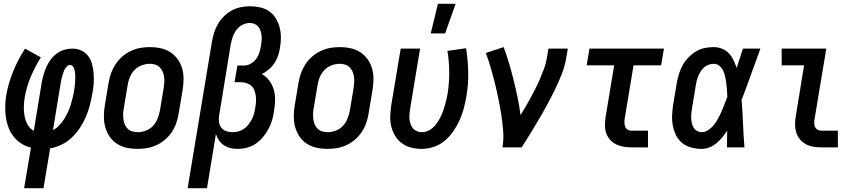

<svg xmlns="http://www.w3.org/2000/svg" viewBox="-20 -776 4540 1011"><path d="M107 215 143 1Q116 -5 92.5 -20Q69 -35 52 -56.5Q35 -78 25 -104Q15 -130 11 -158.5Q7 -187 7.5 -216Q8 -245 13 -275Q24 -338 49.5 -400.5Q75 -463 112 -520L195 -474Q164 -424 141.5 -370.5Q119 -317 110 -262Q106 -237 105.5 -212Q105 -187 109.5 -163.5Q114 -140 126 -119Q138 -98 158 -87L200 -343Q204 -364 210 -384.5Q216 -405 225 -425Q234 -445 247.5 -463Q261 -481 279.5 -494.5Q298 -508 319 -514Q340 -520 361 -520Q387 -520 409 -509.5Q431 -499 445 -480Q459 -461 465 -437.5Q471 -414 473 -389Q475 -364 473.5 -338.5Q472 -313 467 -288Q462 -257 454 -225.5Q446 -194 433.5 -164Q421 -134 402.5 -105.5Q384 -77 360 -53.5Q336 -30 305.5 -15Q275 0 244 5L209 215ZM259 -91Q277 -100 292 -116Q307 -132 318 -149.5Q329 -167 338 -186Q347 -205 352.5 -224.5Q358 -244 363 -263.5Q368 -283 371 -303Q373 -315 374 -327.5Q375 -340 376 -352.5Q377 -365 376.5 -377Q376 -389 374 -401Q372 -413 366 -423.5Q360 -434 347 -434Q340 -434 334 -428Q328 -422 323.5 -415.5Q319 -409 316.5 -402Q314 -395 311.5 -387.5Q309 -380 307 -373Q305 -366 303.5 -358.5Q302 -351 300.5 -343.5Q299 -336 298 -329Z M705 8Q675 8 647 2Q619 -4 596 -19Q573 -34 557.5 -56.5Q542 -79 534.5 -106Q527 -133 527 -162.5Q527 -192 532 -221L552 -341Q556 -366 565 -391Q574 -416 588.5 -438Q603 -460 623.5 -478Q644 -496 668.5 -507.5Q693 -519 718 -523.5Q743 -528 768 -528Q798 -528 826 -522Q854 -516 877 -501Q900 -486 916 -463.5Q932 -441 939.5 -414Q947 -387 946.5 -357.5Q946 -328 941 -299L921 -179Q917 -154 908.5 -129Q900 -104 885.5 -82Q871 -60 850.5 -42Q830 -24 805.5 -12.5Q781 -1 755.5 3.5Q730 8 705 8ZM706 -80Q727 -80 749 -88.5Q771 -97 786 -113.5Q801 -130 809.5 -151Q818 -172 822 -193L842 -313Q844 -328 845 -343Q846 -358 844 -372.5Q842 -387 836 -400Q830 -413 820 -422.5Q810 -432 796.5 -436Q783 -440 768 -440Q747 -440 725 -431.5Q703 -423 687.5 -406.5Q672 -390 663.5 -369Q655 -348 652 -327L632 -207Q629 -192 628.5 -177Q628 -162 630 -147.5Q632 -133 637.5 -120Q643 -107 653 -97.5Q663 -88 677 -84Q691 -80 706 -80Z M968 215 1096 -556Q1100 -580 1107.5 -604Q1115 -628 1128 -650Q1141 -672 1159.5 -690.5Q1178 -709 1200.5 -721Q1223 -733 1247.5 -738Q1272 -743 1296 -743Q1324 -743 1350.5 -737Q1377 -731 1398 -716Q1419 -701 1432.5 -679Q1446 -657 1452.5 -631.5Q1459 -606 1459 -578.5Q1459 -551 1454 -523Q1451 -502 1444 -482Q1437 -462 1425 -443.5Q1413 -425 1395.5 -410.5Q1378 -396 1359 -386Q1382 -373 1398 -351.5Q1414 -330 1421.5 -304Q1429 -278 1428.5 -249.5Q1428 -221 1423 -192Q1420 -168 1413 -144Q1406 -120 1394 -97.5Q1382 -75 1365 -54.5Q1348 -34 1327 -19.5Q1306 -5 1281 1.5Q1256 8 1231 8Q1211 8 1192.5 3.5Q1174 -1 1158.5 -11.5Q1143 -22 1132.5 -37.5Q1122 -53 1117 -71L1070 215ZM1204 -80Q1220 -80 1235.5 -84Q1251 -88 1264.5 -97.5Q1278 -107 1288.5 -120.5Q1299 -134 1306.5 -148.5Q1314 -163 1318 -178.5Q1322 -194 1324 -209Q1327 -225 1328 -240Q1329 -255 1327 -270Q1325 -285 1320 -299Q1315 -313 1304.5 -323Q1294 -333 1279.5 -338Q1265 -343 1250 -343H1215L1230 -431H1265Q1283 -431 1300 -440.5Q1317 -450 1328.5 -465.5Q1340 -481 1345.5 -498.5Q1351 -516 1354 -534Q1356 -548 1357.5 -561.5Q1359 -575 1357.5 -588Q1356 -601 1352 -613.5Q1348 -626 1340 -635.5Q1332 -645 1320.5 -650Q1309 -655 1295 -655Q1275 -655 1256 -645Q1237 -635 1224.5 -618Q1212 -601 1205.5 -581.5Q1199 -562 1195 -542L1134 -169Q1131 -151 1133 -134Q1135 -117 1145 -104Q1155 -91 1171 -85.5Q1187 -80 1204 -80Z M1705 8Q1675 8 1647 2Q1619 -4 1596 -19Q1573 -34 1557.5 -56.5Q1542 -79 1534.5 -106Q1527 -133 1527 -162.5Q1527 -192 1532 -221L1552 -341Q1556 -366 1565 -391Q1574 -416 1588.5 -438Q1603 -460 1623.5 -478Q1644 -496 1668.5 -507.5Q1693 -519 1718 -523.5Q1743 -528 1768 -528Q1798 -528 1826 -522Q1854 -516 1877 -501Q1900 -486 1916 -463.5Q1932 -441 1939.5 -414Q1947 -387 1946.5 -357.5Q1946 -328 1941 -299L1921 -179Q1917 -154 1908.5 -129Q1900 -104 1885.5 -82Q1871 -60 1850.5 -42Q1830 -24 1805.5 -12.5Q1781 -1 1755.5 3.5Q1730 8 1705 8ZM1706 -80Q1727 -80 1749 -88.5Q1771 -97 1786 -113.5Q1801 -130 1809.5 -151Q1818 -172 1822 -193L1842 -313Q1844 -328 1845 -343Q1846 -358 1844 -372.5Q1842 -387 1836 -400Q1830 -413 1820 -422.5Q1810 -432 1796.5 -436Q1783 -440 1768 -440Q1747 -440 1725 -431.5Q1703 -423 1687.5 -406.5Q1672 -390 1663.5 -369Q1655 -348 1652 -327L1632 -207Q1629 -192 1628.5 -177Q1628 -162 1630 -147.5Q1632 -133 1637.5 -120Q1643 -107 1653 -97.5Q1663 -88 1677 -84Q1691 -80 1706 -80Z M2200 8Q2171 8 2144.5 1Q2118 -6 2096.5 -21.5Q2075 -37 2061 -60Q2047 -83 2040.5 -109.5Q2034 -136 2035 -164.5Q2036 -193 2040 -221L2090 -520H2192L2140 -207Q2138 -193 2136.5 -179Q2135 -165 2136 -151Q2137 -137 2141.5 -124Q2146 -111 2154 -101Q2162 -91 2174.5 -85.5Q2187 -80 2201 -80Q2217 -80 2232.5 -86.5Q2248 -93 2260.5 -104.5Q2273 -116 2282.5 -130.5Q2292 -145 2299.5 -159.5Q2307 -174 2312.5 -189.5Q2318 -205 2322.5 -220.5Q2327 -236 2330.5 -252Q2334 -268 2337 -283Q2346 -340 2345.5 -397Q2345 -454 2336 -508L2434 -522Q2444 -461 2445.5 -397.5Q2447 -334 2436 -270Q2431 -238 2422.5 -206.5Q2414 -175 2400.5 -144.5Q2387 -114 2367.5 -85.5Q2348 -57 2322 -35Q2296 -13 2263.5 -2.5Q2231 8 2200 8ZM2248 -600 2286 -756H2379L2324 -600Z M2626 0Q2633 -44 2629.5 -87Q2626 -130 2619.5 -172Q2613 -214 2604.5 -255.5Q2596 -297 2586 -337.5Q2576 -378 2564.5 -418Q2553 -458 2538 -497L2632 -528Q2648 -485 2661 -441Q2674 -397 2685 -352.5Q2696 -308 2705.5 -262.5Q2715 -217 2721 -170Q2736 -194 2750 -218Q2764 -242 2777 -266.5Q2790 -291 2802.5 -315.5Q2815 -340 2825.5 -365.5Q2836 -391 2845.5 -416.5Q2855 -442 2859 -468L2868 -520H2970L2961 -468Q2954 -427 2938 -386Q2922 -345 2903 -306Q2884 -267 2863 -228Q2842 -189 2819.5 -151Q2797 -113 2774 -75Q2751 -37 2727 0Z M3305 0Q3284 0 3263.5 -3.5Q3243 -7 3225 -15.5Q3207 -24 3193.5 -39Q3180 -54 3173 -72.5Q3166 -91 3165.5 -112Q3165 -133 3168 -155L3214 -432H3069L3084 -520H3476L3461 -432H3316L3270 -155Q3268 -143 3268 -131.5Q3268 -120 3271.5 -110Q3275 -100 3284 -94Q3293 -88 3305 -88H3392V0Z M3675 8Q3647 8 3620.5 1Q3594 -6 3573.5 -22Q3553 -38 3541 -61.5Q3529 -85 3523.5 -111.5Q3518 -138 3519 -165.5Q3520 -193 3524 -221L3544 -341Q3548 -365 3555.5 -388Q3563 -411 3575 -433Q3587 -455 3605 -473.5Q3623 -492 3644.5 -505Q3666 -518 3690 -523Q3714 -528 3738 -528Q3761 -528 3782 -519.5Q3803 -511 3818 -495Q3833 -479 3842.5 -459Q3852 -439 3859 -418Q3867 -444 3875.5 -469.5Q3884 -495 3892 -520H3984Q3959 -453 3935 -385Q3911 -317 3885 -250Q3890 -188 3892.5 -125.5Q3895 -63 3900 0H3808Q3808 -22 3808.5 -44Q3809 -66 3809 -88Q3797 -70 3783.5 -53Q3770 -36 3753 -22Q3736 -8 3715.5 0Q3695 8 3675 8ZM3675 -80Q3694 -80 3711.5 -92.5Q3729 -105 3741.5 -121.5Q3754 -138 3763.5 -156Q3773 -174 3780.5 -192Q3788 -210 3795.5 -228.5Q3803 -247 3810 -266Q3809 -284 3808 -301.5Q3807 -319 3804.5 -336Q3802 -353 3799 -370Q3796 -387 3789 -402Q3782 -417 3769 -428.5Q3756 -440 3738 -440Q3726 -440 3712.5 -435.5Q3699 -431 3688.5 -422Q3678 -413 3670.5 -401.5Q3663 -390 3657.5 -377.5Q3652 -365 3649 -352.5Q3646 -340 3644 -327L3624 -207Q3622 -194 3620.5 -180Q3619 -166 3619.5 -153Q3620 -140 3623 -127Q3626 -114 3632.5 -103.5Q3639 -93 3650 -86.5Q3661 -80 3675 -80Z M4305 0Q4283 0 4262 -3.5Q4241 -7 4223 -17Q4205 -27 4192 -42.5Q4179 -58 4173 -77.5Q4167 -97 4166.5 -118.5Q4166 -140 4170 -162L4214 -432H4096V-520H4331L4269 -148Q4267 -137 4267.5 -126Q4268 -115 4272 -106.5Q4276 -98 4285 -93Q4294 -88 4305 -88H4392V0Z"/></svg>

Font: Iosevka Curly Semibold
Style: Italic
Weight: 600
Italic angle: -9°
Monospace: yes
Designer: Belleve Invis
Foundry: Belleve Invis
Version: Version 22.1.2; ttfautohint (v1.8.4)